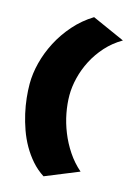

<svg xmlns="http://www.w3.org/2000/svg" viewBox="-127 -825 665 970"><g transform="rotate(15 206.0 -340.5)"><path d="M411.6 -685.5Q363.8 -657.7 328.1 -618.2Q292.5 -578.6 269 -533.2Q245.6 -487.8 233.9 -440.2Q222.2 -392.6 222.2 -348.6Q222.2 -304.7 231.4 -255.9Q240.7 -207 259.8 -159.4Q278.8 -111.8 307.9 -68.1Q336.9 -24.4 376.5 9.8L201.7 81.1Q166 58.1 138.2 26.4Q110.4 -5.4 89.4 -42.2Q68.4 -79.1 54 -119.6Q39.6 -160.2 30.5 -200.4Q21.5 -240.7 17.3 -279.5Q13.2 -318.4 13.2 -352.5Q13.2 -405.8 27.8 -463.1Q42.5 -520.5 71 -575.4Q99.6 -630.4 142.1 -678.7Q184.6 -727.1 240.7 -761.7Z"/></g></svg>

Font: Luckiest Guy RUS-BEL-UKR
Style: Regular
Weight: 400
Designer: Astigmatic (AOETI)
Foundry: Astigmatic (AOETI)
Version: Version 1.00 March 11, 2019, initial release